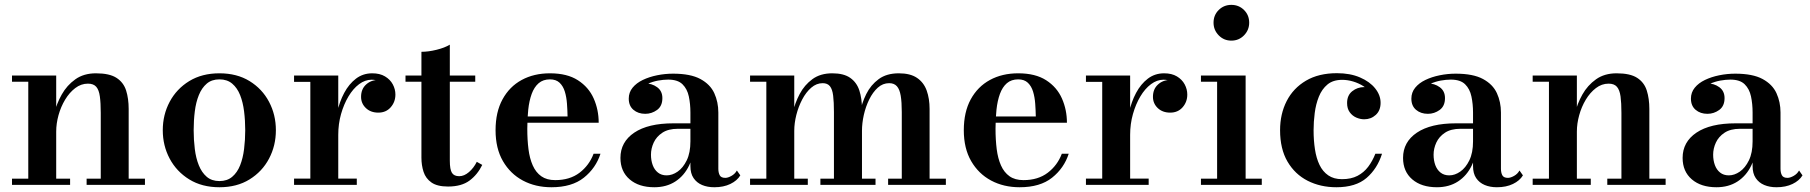

<svg xmlns="http://www.w3.org/2000/svg" viewBox="-20 -778 7616 808"><path d="M216.5 -460V-26H275V0H30.5V-26H99V-434H30.5V-460ZM521.5 -319.5V-26H590V0H344.5V-26H404V-303Q404 -345 400.2 -372.2Q396.5 -399.5 385 -412.8Q373.5 -426 350 -426Q321 -426 296.5 -407.2Q272 -388.5 254 -358.5Q236 -328.5 226.2 -293.2Q216.5 -258 216.5 -224L198 -223Q198 -257 208 -299.2Q218 -341.5 239.8 -380.2Q261.5 -419 297 -444.2Q332.5 -469.5 383.5 -469.5Q441 -469.5 470.5 -450.2Q500 -431 510.8 -397Q521.5 -363 521.5 -319.5Z M903.5 10Q830 10 776.5 -23Q723 -56 694 -110.5Q665 -165 665 -230Q665 -295 694 -349.5Q723 -404 776.5 -436.8Q830 -469.5 903.5 -469.5Q977 -469.5 1030.2 -436.8Q1083.5 -404 1112.2 -349.5Q1141 -295 1141 -230Q1141 -165 1112.2 -110.5Q1083.5 -56 1030.2 -23Q977 10 903.5 10ZM903.5 -16Q936 -16 957.2 -34Q978.5 -52 990.5 -82.2Q1002.5 -112.5 1007.2 -151Q1012 -189.5 1012 -230Q1012 -271 1007.2 -309.2Q1002.5 -347.5 990.5 -377.8Q978.5 -408 957.2 -426Q936 -444 903.5 -444Q871 -444 850 -426Q829 -408 816.8 -377.8Q804.5 -347.5 799.8 -309.2Q795 -271 795 -230Q795 -189.5 799.8 -151Q804.5 -112.5 816.8 -82.2Q829 -52 850 -34Q871 -16 903.5 -16Z M1388.5 -210.5Q1388.5 -257.5 1398.5 -303.5Q1408.5 -349.5 1428.5 -387Q1448.5 -424.5 1478 -447Q1507.5 -469.5 1546.5 -469.5Q1578.5 -469.5 1600.2 -456.5Q1622 -443.5 1633 -423Q1644 -402.5 1644 -380Q1644 -349 1624.2 -326.5Q1604.5 -304 1572 -304Q1540 -304 1519.8 -323.2Q1499.5 -342.5 1499.5 -370.5Q1499.5 -403 1520.5 -422.2Q1541.5 -441.5 1572 -441.5Q1592 -441.5 1608.2 -433Q1624.5 -424.5 1633.8 -410.5Q1643 -396.5 1643 -380H1616.5Q1616.5 -397.5 1607 -411.5Q1597.5 -425.5 1580.8 -434Q1564 -442.5 1543.5 -442.5Q1516.5 -442.5 1491.2 -423.8Q1466 -405 1446.5 -372.2Q1427 -339.5 1415.2 -298Q1403.5 -256.5 1403.5 -210.5ZM1403.5 -460V-26.5H1481.5V0H1217.5V-26.5H1286V-433.5H1217.5V-460Z M1865.5 7Q1820 7 1795.8 -10Q1771.5 -27 1762.5 -54.8Q1753.5 -82.5 1753.5 -114.5V-560Q1783 -560 1817.2 -568.5Q1851.5 -577 1873 -590V-102Q1873 -64.5 1882 -50.5Q1891 -36.5 1912.5 -36.5Q1933.5 -36.5 1953.5 -53.8Q1973.5 -71 1986.5 -97L2009.5 -84Q1989.5 -43 1955.8 -18Q1922 7 1865.5 7ZM1686.5 -434V-460H1980V-434Z M2300.5 10Q2233.5 10 2180.5 -18.2Q2127.5 -46.5 2096.5 -100Q2065.5 -153.5 2065.5 -230Q2065.5 -306.5 2094.8 -360Q2124 -413.5 2175.5 -441.5Q2227 -469.5 2294.5 -469.5Q2367 -469.5 2412.2 -440.2Q2457.5 -411 2478.5 -363.5Q2499.5 -316 2499.5 -261.5H2133V-288H2368.5Q2368 -314.5 2366 -342Q2364 -369.5 2357 -392.5Q2350 -415.5 2335 -429.8Q2320 -444 2294.5 -444Q2265.5 -444 2246.8 -427.8Q2228 -411.5 2217.5 -382.8Q2207 -354 2203 -316.5Q2199 -279 2199 -236Q2199 -189.5 2204 -150.2Q2209 -111 2222 -81.8Q2235 -52.5 2258 -36.2Q2281 -20 2316.5 -20Q2378 -20 2418.8 -51Q2459.5 -82 2478 -131H2507Q2487.5 -70.5 2437 -30.2Q2386.5 10 2300.5 10Z M2986 10Q2957 10 2934.5 0.5Q2912 -9 2898.8 -28.5Q2885.5 -48 2885.5 -79V-304.5Q2885.5 -340.5 2878.8 -372.2Q2872 -404 2852 -423.5Q2832 -443 2792 -443Q2772 -443 2749 -438.8Q2726 -434.5 2705.5 -425Q2685 -415.5 2672 -400.2Q2659 -385 2659 -363H2627Q2627 -392 2647.8 -409.5Q2668.5 -427 2695.5 -427Q2723.5 -427 2745.5 -411Q2767.5 -395 2767.5 -365Q2767.5 -331.5 2745 -315.2Q2722.5 -299 2695.5 -299Q2665.5 -299 2645.8 -315.8Q2626 -332.5 2626 -363Q2626 -389 2642 -408.8Q2658 -428.5 2685 -441.5Q2712 -454.5 2745.2 -461.2Q2778.5 -468 2812.5 -468Q2886 -468 2927.5 -445.5Q2969 -423 2986 -385.8Q3003 -348.5 3003 -304.5V-68Q3003 -51.5 3008.8 -40.5Q3014.5 -29.5 3032.5 -29.5Q3043.5 -29.5 3058.2 -37.8Q3073 -46 3081 -60.5L3095.5 -40Q3082 -17.5 3053.5 -3.8Q3025 10 2986 10ZM2733.5 10Q2668.5 10 2629.8 -23.2Q2591 -56.5 2591 -113.5Q2591 -180.5 2649.2 -219.8Q2707.5 -259 2814 -259H2932V-236H2832.5Q2792.5 -236 2767.5 -219.5Q2742.5 -203 2731 -178Q2719.5 -153 2719.5 -127Q2719.5 -103 2726.8 -83.2Q2734 -63.5 2748.8 -51.8Q2763.5 -40 2785.5 -40Q2809 -40 2831.8 -55.8Q2854.5 -71.5 2870 -103.2Q2885.5 -135 2885.5 -183H2901Q2901 -125.5 2880.2 -82Q2859.5 -38.5 2822 -14.2Q2784.5 10 2733.5 10Z M3322.5 -460V-26H3379.5V0H3136.5V-26H3205V-434H3136.5V-460ZM3607.5 -319.5V-26H3664.5V0H3432.5V-26H3489.5V-306.5Q3489.5 -348.5 3486.2 -375.2Q3483 -402 3472.8 -415Q3462.5 -428 3442 -428Q3416 -428 3394 -409Q3372 -390 3356 -359.5Q3340 -329 3331.2 -294.2Q3322.5 -259.5 3322.5 -227.5L3307 -226.5Q3307 -260.5 3316 -302.2Q3325 -344 3345.2 -382.2Q3365.5 -420.5 3399 -445Q3432.5 -469.5 3482.5 -469.5Q3531 -469.5 3558.2 -450.2Q3585.5 -431 3596.5 -397Q3607.5 -363 3607.5 -319.5ZM3892 -319.5V-26H3960.5V0H3717.5V-26H3775V-306.5Q3775 -348.5 3770.5 -375.2Q3766 -402 3754.5 -415Q3743 -428 3722 -428Q3695 -428 3674 -409Q3653 -390 3638 -359.5Q3623 -329 3615.2 -294.2Q3607.5 -259.5 3607.5 -227.5L3591 -226.5Q3591 -260.5 3598.8 -302.2Q3606.5 -344 3625.5 -382.2Q3644.5 -420.5 3677.8 -445Q3711 -469.5 3762.5 -469.5Q3811 -469.5 3839.2 -450.2Q3867.5 -431 3879.8 -397Q3892 -363 3892 -319.5Z M4271 10Q4204 10 4151 -18.2Q4098 -46.5 4067 -100Q4036 -153.5 4036 -230Q4036 -306.5 4065.2 -360Q4094.5 -413.5 4146 -441.5Q4197.5 -469.5 4265 -469.5Q4337.5 -469.5 4382.8 -440.2Q4428 -411 4449 -363.5Q4470 -316 4470 -261.5H4103.5V-288H4339Q4338.5 -314.5 4336.5 -342Q4334.5 -369.5 4327.5 -392.5Q4320.5 -415.5 4305.5 -429.8Q4290.5 -444 4265 -444Q4236 -444 4217.2 -427.8Q4198.5 -411.5 4188 -382.8Q4177.5 -354 4173.5 -316.5Q4169.5 -279 4169.5 -236Q4169.5 -189.5 4174.5 -150.2Q4179.5 -111 4192.5 -81.8Q4205.5 -52.5 4228.5 -36.2Q4251.5 -20 4287 -20Q4348.5 -20 4389.2 -51Q4430 -82 4448.5 -131H4477.5Q4458 -70.5 4407.5 -30.2Q4357 10 4271 10Z M4721 -210.5Q4721 -257.5 4731 -303.5Q4741 -349.5 4761 -387Q4781 -424.5 4810.5 -447Q4840 -469.5 4879 -469.5Q4911 -469.5 4932.8 -456.5Q4954.5 -443.5 4965.5 -423Q4976.5 -402.5 4976.5 -380Q4976.5 -349 4956.8 -326.5Q4937 -304 4904.5 -304Q4872.5 -304 4852.2 -323.2Q4832 -342.5 4832 -370.5Q4832 -403 4853 -422.2Q4874 -441.5 4904.5 -441.5Q4924.5 -441.5 4940.8 -433Q4957 -424.5 4966.2 -410.5Q4975.5 -396.5 4975.5 -380H4949Q4949 -397.5 4939.5 -411.5Q4930 -425.5 4913.2 -434Q4896.5 -442.5 4876 -442.5Q4849 -442.5 4823.8 -423.8Q4798.5 -405 4779 -372.2Q4759.5 -339.5 4747.8 -298Q4736 -256.5 4736 -210.5ZM4736 -460V-26.5H4814V0H4550V-26.5H4618.5V-433.5H4550V-460Z M5162 -607Q5130.5 -607 5108.8 -629.2Q5087 -651.5 5087 -682.5Q5087 -714.5 5108.8 -736Q5130.5 -757.5 5162 -757.5Q5193.5 -757.5 5215.2 -736Q5237 -714.5 5237 -682.5Q5237 -651.5 5215.2 -629.2Q5193.5 -607 5162 -607ZM5222 -460V-26H5290V0H5034V-26H5102V-434H5034V-460Z M5604 10Q5537 10 5483.2 -17.2Q5429.5 -44.5 5398.2 -98Q5367 -151.5 5367 -230Q5367 -298.5 5394.8 -352.8Q5422.5 -407 5476 -438.5Q5529.5 -470 5606.5 -470Q5662 -470 5703.2 -452.2Q5744.5 -434.5 5767.2 -406Q5790 -377.5 5790 -345.5Q5790 -313 5769.8 -294.5Q5749.5 -276 5721 -276Q5704.5 -276 5687.8 -283.2Q5671 -290.5 5660 -305.8Q5649 -321 5649 -344.5Q5649 -377 5670.8 -394.2Q5692.5 -411.5 5721 -411.5Q5748 -411.5 5768.5 -394.8Q5789 -378 5789 -345.5H5763Q5763 -367 5750.5 -384.8Q5738 -402.5 5718 -415.2Q5698 -428 5674.5 -435Q5651 -442 5628.5 -442Q5590 -442 5566.5 -422.5Q5543 -403 5530.2 -371.2Q5517.5 -339.5 5512.8 -302.5Q5508 -265.5 5508 -230Q5508 -187 5513.8 -149.5Q5519.5 -112 5533 -84Q5546.5 -56 5569.8 -40Q5593 -24 5627.5 -24Q5666 -24 5692.8 -38Q5719.5 -52 5737.8 -76.2Q5756 -100.5 5768 -131H5796Q5776.5 -68.5 5731 -29.2Q5685.5 10 5604 10Z M6279.5 10Q6250.5 10 6228 0.5Q6205.5 -9 6192.2 -28.5Q6179 -48 6179 -79V-304.5Q6179 -340.5 6172.2 -372.2Q6165.5 -404 6145.5 -423.5Q6125.5 -443 6085.5 -443Q6065.5 -443 6042.5 -438.8Q6019.5 -434.5 5999 -425Q5978.5 -415.5 5965.5 -400.2Q5952.5 -385 5952.5 -363H5920.5Q5920.5 -392 5941.2 -409.5Q5962 -427 5989 -427Q6017 -427 6039 -411Q6061 -395 6061 -365Q6061 -331.5 6038.5 -315.2Q6016 -299 5989 -299Q5959 -299 5939.2 -315.8Q5919.5 -332.5 5919.5 -363Q5919.5 -389 5935.5 -408.8Q5951.5 -428.5 5978.5 -441.5Q6005.5 -454.5 6038.8 -461.2Q6072 -468 6106 -468Q6179.5 -468 6221 -445.5Q6262.5 -423 6279.5 -385.8Q6296.5 -348.5 6296.5 -304.5V-68Q6296.5 -51.5 6302.2 -40.5Q6308 -29.5 6326 -29.5Q6337 -29.5 6351.8 -37.8Q6366.5 -46 6374.5 -60.5L6389 -40Q6375.5 -17.5 6347 -3.8Q6318.5 10 6279.5 10ZM6027 10Q5962 10 5923.2 -23.2Q5884.5 -56.5 5884.5 -113.5Q5884.5 -180.5 5942.8 -219.8Q6001 -259 6107.5 -259H6225.5V-236H6126Q6086 -236 6061 -219.5Q6036 -203 6024.5 -178Q6013 -153 6013 -127Q6013 -103 6020.2 -83.2Q6027.5 -63.5 6042.2 -51.8Q6057 -40 6079 -40Q6102.5 -40 6125.2 -55.8Q6148 -71.5 6163.5 -103.2Q6179 -135 6179 -183H6194.5Q6194.5 -125.5 6173.8 -82Q6153 -38.5 6115.5 -14.2Q6078 10 6027 10Z M6616 -460V-26H6674.5V0H6430V-26H6498.5V-434H6430V-460ZM6921 -319.5V-26H6989.5V0H6744V-26H6803.5V-303Q6803.5 -345 6799.8 -372.2Q6796 -399.5 6784.5 -412.8Q6773 -426 6749.5 -426Q6720.5 -426 6696 -407.2Q6671.5 -388.5 6653.5 -358.5Q6635.5 -328.5 6625.8 -293.2Q6616 -258 6616 -224L6597.5 -223Q6597.5 -257 6607.5 -299.2Q6617.5 -341.5 6639.2 -380.2Q6661 -419 6696.5 -444.2Q6732 -469.5 6783 -469.5Q6840.5 -469.5 6870 -450.2Q6899.5 -431 6910.2 -397Q6921 -363 6921 -319.5Z M7456 10Q7427 10 7404.5 0.5Q7382 -9 7368.8 -28.5Q7355.5 -48 7355.5 -79V-304.5Q7355.5 -340.5 7348.8 -372.2Q7342 -404 7322 -423.5Q7302 -443 7262 -443Q7242 -443 7219 -438.8Q7196 -434.5 7175.5 -425Q7155 -415.5 7142 -400.2Q7129 -385 7129 -363H7097Q7097 -392 7117.8 -409.5Q7138.5 -427 7165.5 -427Q7193.5 -427 7215.5 -411Q7237.5 -395 7237.5 -365Q7237.5 -331.5 7215 -315.2Q7192.5 -299 7165.5 -299Q7135.5 -299 7115.8 -315.8Q7096 -332.5 7096 -363Q7096 -389 7112 -408.8Q7128 -428.5 7155 -441.5Q7182 -454.5 7215.2 -461.2Q7248.5 -468 7282.5 -468Q7356 -468 7397.5 -445.5Q7439 -423 7456 -385.8Q7473 -348.5 7473 -304.5V-68Q7473 -51.5 7478.8 -40.5Q7484.5 -29.5 7502.5 -29.5Q7513.5 -29.5 7528.2 -37.8Q7543 -46 7551 -60.5L7565.5 -40Q7552 -17.5 7523.5 -3.8Q7495 10 7456 10ZM7203.5 10Q7138.5 10 7099.8 -23.2Q7061 -56.5 7061 -113.5Q7061 -180.5 7119.2 -219.8Q7177.5 -259 7284 -259H7402V-236H7302.5Q7262.5 -236 7237.5 -219.5Q7212.5 -203 7201 -178Q7189.5 -153 7189.5 -127Q7189.5 -103 7196.8 -83.2Q7204 -63.5 7218.8 -51.8Q7233.5 -40 7255.5 -40Q7279 -40 7301.8 -55.8Q7324.5 -71.5 7340 -103.2Q7355.5 -135 7355.5 -183H7371Q7371 -125.5 7350.2 -82Q7329.5 -38.5 7292 -14.2Q7254.5 10 7203.5 10Z"/></svg>

Font: Bodoni Moda 9pt SemiBold
Style: Regular
Weight: 600
Designer: Owen Earl
Foundry: indestructible type
Version: Version 2.005